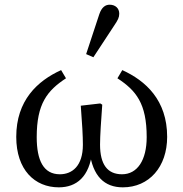

<svg xmlns="http://www.w3.org/2000/svg" viewBox="-20 -787 783 820"><path d="M231.2 13.1C306.7 13.1 362 -31.5 374.2 -140.6H362.4C375.6 -34.3 426.1 13.1 504.5 13.1C616.9 13.1 693.9 -74.2 693.9 -202.5C693.9 -359.5 602.1 -442.2 502.3 -487.6L481.5 -452.6C561 -400.6 606.5 -345.5 606.5 -201.4C606.5 -102.6 566.5 -42.7 501 -42.7C439.1 -42.7 407.3 -84.4 407.3 -169.4C407.3 -206 411.7 -272.5 416.7 -339.9L408.3 -345.2L325 -335.6C331 -258.8 334 -204.9 334 -168.8C334 -77.8 288 -42.7 235.6 -42.7C165.9 -42.7 136.8 -101.6 136.8 -201.5C136.8 -344.1 181.7 -400 261.8 -452.6L241 -487.6C139.5 -441.6 49.4 -357.8 49.4 -202.5C49.4 -61.5 128.4 13.1 231.2 13.1ZM347.9 -555.9 378.8 -542.5 467.4 -677.4C483.8 -701.8 489.3 -712.3 489.3 -728.9C489.3 -751.5 472.7 -766.9 448.2 -766.9C430.5 -766.9 414.3 -756.5 404.1 -726.3L347.9 -555.9Z"/></svg>

Font: Source Serif Variable
Style: Regular
Weight: 389
Designer: Frank Grießhammer
Foundry: Adobe Systems Incorporated
Version: Version 3.001;hotconv 1.0.111;makeotfexe 2.5.65597